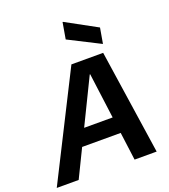

<svg xmlns="http://www.w3.org/2000/svg" viewBox="-205 -1090 1062 1210"><g transform="rotate(-20 326.5 -485.0)"><path d="M-35 0 318 -700H531L635 0H487L408 -601H405L112 0ZM108 -188 164 -297H528L545 -188ZM549 -753 338 -860 357 -970H360L567 -857Z"/></g></svg>

Font: DM Sans 36pt ExtraBold
Style: Italic
Weight: 800
Italic angle: -10°
Designer: Colophon Foundry, Jonny Pinhorn
Foundry: Colophon Foundry
Version: Version 4.004;gftools[0.9.30]